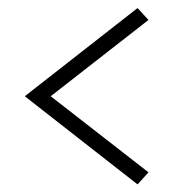

<svg xmlns="http://www.w3.org/2000/svg" viewBox="-20 -561 440 488"><path d="M43 -316.4 329.6 -92.3 357.4 -123 108.9 -316.4 357.4 -510.3 329.6 -540.5Z"/></svg>

Font: Estedad Light
Style: Regular
Weight: 300
Designer: Amin Abedi
Version: Version 7.3